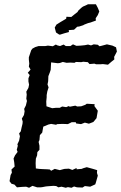

<svg xmlns="http://www.w3.org/2000/svg" viewBox="-20 -880 571 905"><path d="M60 3 48 -10 34 -14 25 -26 30 -55 36 -66 34 -81 49 -95 47 -115 44 -133 51 -148 63 -164 59 -174 64 -193 62 -200 70 -217 74 -238 70 -251 78 -261 82 -280 86 -296 87 -307 83 -321 93 -338 96 -355 94 -367 102 -383 107 -404 104 -415 106 -434 104 -448 114 -466 117 -481 114 -496V-511L120 -526L111 -537L124 -552L116 -566L118 -580L116 -599V-610L127 -643L133 -651L146 -658L162 -663H194L206 -665L229 -662L243 -670L251 -666L263 -663L280 -670L290 -663H312L324 -671L340 -664L360 -665L380 -667L395 -670L409 -666L422 -671L441 -669L449 -662L458 -664L484 -671L510 -665L527 -657L531 -637L518 -612L519 -600L504 -588L489 -575L465 -578L453 -577H433L425 -580L402 -578L394 -587L372 -589L363 -587L338 -588L331 -584L312 -585L294 -584L276 -588L262 -583L252 -582L221 -586L220 -570L219 -551L215 -539L208 -521L207 -497L204 -482L209 -468L203 -449L200 -432V-422L198 -401L199 -379L214 -374L226 -370L245 -372H262L273 -378L292 -375L304 -380L309 -377L335 -382L344 -378L363 -379L382 -386L389 -391L426 -389L425 -380L433 -369L441 -358L435 -323L420 -305L399 -297L380 -302L362 -295L339 -298L337 -304H318L300 -295L275 -296L250 -295L244 -292L221 -296L208 -293L184 -283L179 -255L168 -243L166 -220L162 -211L166 -193V-174L156 -163L155 -148L149 -132L148 -111L149 -86L164 -84L179 -83L203 -82L215 -81L221 -75L238 -84L262 -78L280 -83L285 -84L305 -85L321 -79L341 -88V-82L365 -84L372 -87L389 -92L418 -84L438 -78L437 -65L441 -52L432 -20L429 -11L405 0L380 -3L369 4L343 3L329 -1L317 5L300 2L290 5L270 0L255 3L245 -3L232 -4L204 -2L195 -1L180 2L171 3H155L133 -4L117 5L103 0L83 1ZM259 -717 244 -727 238 -750 246 -764 265 -776 277 -783 292 -792 293 -801 316 -800 332 -813 345 -823 350 -831 363 -843 371 -849 385 -855 395 -860H410H423H432L441 -843L448 -826L441 -809L431 -794L432 -783L415 -777L407 -774L395 -771L377 -764L372 -761L353 -755L344 -754L329 -740L304 -738L305 -729L283 -723L264 -717Z"/></svg>

Font: Winky Rough
Style: Italic
Weight: 400
Italic angle: -8.97852°
Designer: Simon Atzbach
Foundry: typofactur
Version: Version 1.206